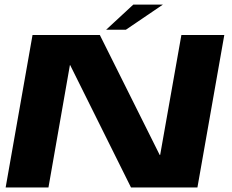

<svg xmlns="http://www.w3.org/2000/svg" viewBox="-20 -830 1029 850"><path d="M5 0H194.5L289.5 -542H290.5L560 0H854L973 -675H783L689 -144H687L422 -675H124ZM450 -698.5H537.5L701 -809.5H570Z"/></svg>

Font: Anybody Expanded
Style: Bold Italic
Weight: 700
Width: 7
Italic angle: -10°
Version: Version 1.113;gftools[0.9.25]